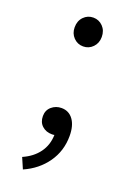

<svg xmlns="http://www.w3.org/2000/svg" viewBox="-127 -519 497 733"><g transform="rotate(20 121.0 -152.5)"><path d="M66 -412Q66 -438 82 -454.5Q98 -471 121 -471Q144 -471 160 -454.5Q176 -438 176 -412Q176 -387 160 -370.5Q144 -354 121 -354Q98 -354 82 -370.5Q66 -387 66 -412ZM190 -15Q190 46 156.5 93.5Q123 141 66 166L47 122Q88 104 110.5 73Q133 42 134 1Q131 2 124 2Q100 2 84 -12.5Q68 -27 68 -52Q68 -76 85 -90.5Q102 -105 125 -105Q155 -105 172.5 -81Q190 -57 190 -15Z"/></g></svg>

Font: Assistant-zap
Style: zap
Weight: 400
Designer: Hebrew By Ben Nathan, Latin by Paul Hunt
Version: Version 2.001